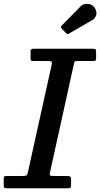

<svg xmlns="http://www.w3.org/2000/svg" viewBox="-57 -1012 538 1032"><path d="M-37 -17V-52Q-37 -61 -33.5 -63.5Q-30 -66 -21.5 -66H63.5Q80.5 -66 85 -69.2Q89.5 -72.5 93 -86.5L220.5 -663Q223.5 -677.5 220 -680.8Q216.5 -684 198 -684H121.5Q111 -684 109.2 -687Q107.5 -690 107.5 -700.5V-732Q107.5 -743.5 110.5 -746.8Q113.5 -750 124.5 -750H442Q452.5 -750 456 -747Q459.5 -744 459.5 -732.5V-700.5Q459.5 -689 455.8 -686.5Q452 -684 440.5 -684H360.5Q345 -684 343.2 -679.5Q341.5 -675 339 -663L212 -86.5Q208.5 -72 212.8 -69Q217 -66 235.5 -66H303Q318.5 -66 321.8 -61.8Q325 -57.5 325 -42V-20Q325 -8 322.2 -4Q319.5 0 308 0H-18Q-29.5 0 -33.2 -2.8Q-37 -5.5 -37 -17ZM452 -970Q465.5 -948.5 459.8 -930.2Q454 -912 437.5 -903L316 -833Q309.5 -829 306 -829Q302.5 -829 297 -835L274.5 -858.5Q266.5 -867 274.5 -874.5L375.5 -977Q391 -993.5 415.2 -991.2Q439.5 -989 452 -970Z"/></svg>

Font: Besley* Medium
Style: Italic
Weight: 500
Italic angle: -13°
Designer: Owen Earl
Foundry: indestructible type*
Version: Version 3.000; ttfautohint (v1.8.3)